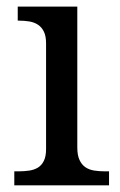

<svg xmlns="http://www.w3.org/2000/svg" viewBox="-20 -556 360 576"><path d="M36.1 -42Q52.7 -42 67.6 -44.2Q82.5 -46.4 93.8 -53.2Q105 -60.1 111.6 -73.5Q118.2 -86.9 118.2 -108.9V-425.8Q118.2 -447.8 111.6 -461.2Q105 -474.6 93.8 -481.9Q82.5 -489.3 67.6 -491.7Q52.7 -494.1 36.1 -494.1H33.2V-536.1H211.9V-113.8Q211.9 -90.3 218.5 -76.2Q225.1 -62 236.1 -54.4Q247.1 -46.9 262.2 -44.4Q277.3 -42 293.9 -42H307.1V0H22.9V-42Z"/></svg>

Font: Droid Serif
Style: Regular
Weight: 400
Version: Version 1.00 build 112